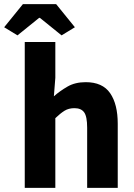

<svg xmlns="http://www.w3.org/2000/svg" viewBox="-54 -903 645 923"><path d="M65 0V-701H212V-529L205 -440Q233 -465 270 -486.5Q307 -508 358 -508Q439 -508 475.5 -455Q512 -402 512 -308V0H365V-289Q365 -343 350.5 -363Q336 -383 304 -383Q276 -383 256 -370.5Q236 -358 212 -335V0ZM-34 -772 56 -883H216L306 -772L242 -733L138 -817H134L30 -733Z"/></svg>

Font: TT Toshiba Sans
Style: Bold
Weight: 700
Designer: Paul D. Hunt
Foundry: Toshiba Corporation
Version: Version 2.020;PS 2.000;hotconv 1.0.86;makeotf.lib2.5.63406